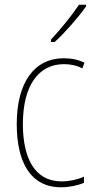

<svg xmlns="http://www.w3.org/2000/svg" viewBox="-20 -784 401 814"><path d="M345 -757V-764H315C282 -715 241 -665 196 -616V-606H212C255 -645 311 -709 345 -757ZM239 10C274 10 311 2 336 -9V-35C307 -22 273 -15 241 -15C125 -15 77 -117 77 -258C77 -422 144 -512 251 -512C278 -512 305 -507 329 -494L338 -518C312 -531 284 -537 250 -537C126 -537 51 -435 51 -258C51 -97 109 10 239 10Z"/></svg>

Font: Noto Sans Hebrew Condensed Thin
Style: Regular
Weight: 100
Width: 3
Designer: Monotype Design Team
Foundry: Monotype Imaging Inc.
Version: Version 2.004